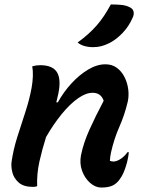

<svg xmlns="http://www.w3.org/2000/svg" viewBox="-20 -834 640 863"><path d="M125 -536Q142 -541 161 -541Q220 -541 238.5 -505Q257 -469 238 -395Q236 -385 233 -374H240Q266 -421 301.5 -459.5Q337 -498 376.5 -521.5Q416 -545 454 -545Q484 -545 505.5 -529Q527 -513 540 -487Q553 -461 556.5 -431.5Q560 -402 554 -376Q540 -317 516.5 -264Q493 -211 479 -149Q477 -139 475.5 -129Q474 -119 474 -111Q482 -108 490 -108Q504 -108 522 -119.5Q540 -131 553 -150H559Q558 -140 556.5 -130Q555 -120 551 -104Q537 -52 518 -28Q505 -9 486 0Q467 9 435 9Q409 9 385 -12Q361 -33 349 -66Q337 -99 344 -136Q355 -191 382 -251Q409 -311 446 -381Q434 -417 396 -417Q366 -417 330.5 -392Q295 -367 258 -322Q221 -277 187 -218Q169 -161 157 -107Q145 -53 147 3Q138 6 128 6Q86 6 64 -13.5Q42 -33 35.5 -59.5Q29 -86 32 -107Q40 -162 57.5 -217.5Q75 -273 93.5 -329Q112 -385 122 -439Q132 -496 125 -536ZM478 -814Q510 -814 529.5 -811.5Q549 -809 564 -801Q578 -794 580.5 -781Q583 -768 576 -754Q560 -717 532.5 -687.5Q505 -658 473 -641Q453 -631 435.5 -626.5Q418 -622 398 -622Q377 -622 358.5 -627.5Q340 -633 329 -643Q380 -680 414.5 -719.5Q449 -759 478 -814Z"/></svg>

Font: Recursive Sn Csl St SmB
Style: Italic
Weight: 600
Italic angle: -15°
Version: Version 1.079;hotconv 1.0.112;makeotfexe 2.5.65598; ttfautoh